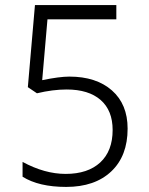

<svg xmlns="http://www.w3.org/2000/svg" viewBox="-20 -734 591 764"><path d="M69.8 -30.8V-89.8Q157.7 -42 241.2 -42Q329.6 -42 378.9 -87.6Q428.2 -133.3 428.2 -216.8Q428.2 -294.4 380.4 -336.2Q332.5 -377.9 245.1 -377.9Q189.9 -377.9 127 -362.8L90.8 -387.2L119.1 -713.9H442.9V-657.2H168.9L147.9 -415Q216.3 -429.2 255.9 -429.2Q362.8 -429.2 425.3 -374.3Q487.8 -319.3 487.8 -222.2Q487.8 -113.3 422.6 -51.8Q357.4 9.8 243.2 9.8Q134.8 9.8 69.8 -30.8Z"/></svg>

Font: Droid Sans TV
Style: Regular
Weight: 300
Version: Version 1.00